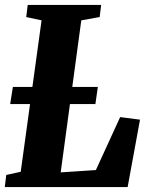

<svg xmlns="http://www.w3.org/2000/svg" viewBox="-22 -763 608 783"><path d="M-2.5 0 3.5 -49.5 62.5 -62.5 147.5 -680 85 -693.5 91 -743H390.5L384.5 -693.5L309.5 -680L225.5 -60L369 -69.5L468 -285.5L549 -275L498.5 0ZM19.5 -338.5 30.5 -408.5H377L367 -338.5Z"/></svg>

Font: Merriweather 24pt SemiCondensed Black
Style: Italic
Weight: 900
Width: 4
Italic angle: -7.8°
Designer: Eben Sorkin
Foundry: Eben Sorkin
Version: Version 2.101